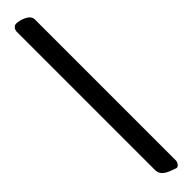

<svg xmlns="http://www.w3.org/2000/svg" viewBox="27 -66 446 446"><g transform="rotate(45 250.5 157.0)"><path d="M24 132C6 132 0 161 0 170C0 176 7 182 14 182H469C488 182 494 163 500 146C500 145 501 144 501 143C501 137 493 132 487 132Z"/></g></svg>

Font: EB Garamond 12
Style: Regular
Weight: 400
Version: Version 0.016+